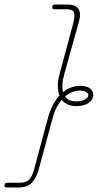

<svg xmlns="http://www.w3.org/2000/svg" viewBox="-98 -768 434 852"><path d="M200 -748Q274 -748 252 -671L188 -442Q180 -414 179 -393.5Q178 -373 182 -359Q216 -387 259 -387Q286 -387 301 -376Q316 -365 316 -347Q316 -326 295.5 -311.5Q275 -297 242 -297Q198 -297 176 -325Q163 -310 152.5 -289.5Q142 -269 135 -242L73 -13Q63 22 43 43Q23 64 -17 64H-69Q-78 64 -78 55Q-78 43 -66 43H-11Q16 43 30 30Q44 17 53 -15L114 -242Q123 -276 136 -301Q149 -326 166 -344Q159 -361 158.5 -385.5Q158 -410 167 -442L228 -669Q235 -697 230.5 -712Q226 -727 196 -727H143Q134 -727 134 -736Q134 -748 146 -748ZM294 -346Q294 -353 284.5 -359.5Q275 -366 258 -366Q221 -366 191 -340Q199 -328 212.5 -323Q226 -318 243 -318Q264 -318 279 -326.5Q294 -335 294 -346Z"/></svg>

Font: Zen Loop
Style: Italic
Weight: 400
Italic angle: -15°
Designer: Yoshimichi Ohira
Foundry: A-1 Corp ZenFonts
Version: Version 1.000; ttfautohint (v1.8.3)